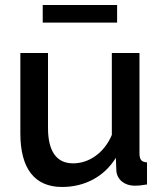

<svg xmlns="http://www.w3.org/2000/svg" viewBox="-20 -734 649 764"><path d="M150 -644H446V-714H150ZM61 -203C61 -63 118 10 227 10C316 10 394 -30 441 -106L443 -54C446 -19 476 5 516 5C529 5 542 4 565 0V-88C543 -89 535 -99 535 -124V-523H425V-197C394 -124 333 -84 271 -84C205 -84 171 -132 171 -225V-523H61Z"/></svg>

Font: FIGSv2-sans-serif SemiBold
Style: Regular
Weight: 600
Designer: Matt McInerney, Pablo Impallari, Rodrigo Fuenzalida,Mirko Velimirovic
Foundry: Matt McInerney, Pablo Impallari, Rodrigo Fuenzalida
Version: Version 4.021;hotconv 1.0.109;makeotfexe 2.5.65596